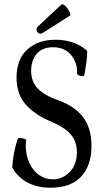

<svg xmlns="http://www.w3.org/2000/svg" viewBox="-20 -861 486 894"><path d="M215 13Q154 13 108.5 -11Q63 -35 37 -81Q39 -116 45.5 -149.5Q52 -183 62 -214Q63 -219 73.5 -218.5Q84 -218 93.5 -215Q103 -212 102 -207Q101 -202 100.5 -195Q100 -188 100 -183Q100 -139 116.5 -103Q133 -67 161.5 -46.5Q190 -26 226 -26Q272 -26 305 -60.5Q338 -95 338 -152Q338 -202 309.5 -235Q281 -268 224 -292Q145 -324 101 -373Q57 -422 57 -499Q57 -585 107 -630.5Q157 -676 239 -676Q281 -676 318.5 -663.5Q356 -651 386 -624Q386 -595 382 -567.5Q378 -540 373 -513Q372 -507 363.5 -506.5Q355 -506 347 -510Q339 -514 339 -519Q341 -569 311 -605Q281 -641 227 -641Q177 -641 151 -610.5Q125 -580 125 -531Q125 -480 156.5 -448Q188 -416 249 -395Q326 -368 366 -316.5Q406 -265 406 -182Q406 -91 358 -39Q310 13 215 13ZM167 -704Q157 -704 151.5 -716.5Q146 -729 159 -740L265 -839Q270 -844 278.5 -838Q287 -832 294.5 -821Q302 -810 306 -800.5Q310 -791 305 -788L183 -710Q179 -708 175 -706Q171 -704 167 -704Z"/></svg>

Font: Junicode Two Beta Condensed
Style: Regular
Weight: 400
Width: 3
Designer: Peter S. Baker
Foundry: Briery Creek Software
Version: Version 1.053; ttfautohint (v1.8.4)